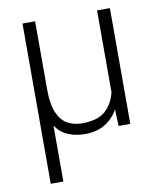

<svg xmlns="http://www.w3.org/2000/svg" viewBox="-82 -594 722 863"><g transform="rotate(-10 278.5 -162.5)"><path d="M79.6 -528.3H137.2V-219.7Q137.2 -147 155.3 -108.2Q173.3 -69.3 202.6 -54.7Q231.9 -40 266.1 -40Q337.4 -40 372.6 -71.5Q407.7 -103 419.9 -154.8V-528.3H478.5V0H425.3L421.9 -75.7Q399.4 -35.6 362.1 -12.9Q324.7 9.8 270 9.8Q229.5 9.8 195.1 -4.2Q160.6 -18.1 137.2 -51.8V203.1H79.6Z"/></g></svg>

Font: Vazirmatn FD ExtraLight
Style: Regular
Weight: 200
Designer: Saber Rastikerdar
Foundry: Saber Rastikerdar
Version: Version 33.003